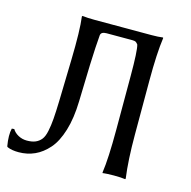

<svg xmlns="http://www.w3.org/2000/svg" viewBox="-115 -749 851 856"><g transform="rotate(15 310.5 -320.5)"><path d="M65.9 -49.8Q89.8 -49.8 105.7 -56.6Q121.6 -63.5 132.1 -76.7Q142.6 -89.8 148.2 -116.5Q153.8 -143.1 156.2 -174.6Q158.7 -206.1 160.2 -257.8L165 -448.2Q168.5 -585.9 160.2 -647.9L162.1 -650.9Q186 -647.9 219.2 -647.9H481.9Q497.1 -647.9 510.3 -648.7Q523.4 -649.4 528.8 -650.4L534.2 -650.9L535.2 -647.9Q524.9 -576.7 524.9 -448.2V-200.2Q524.9 -82 536.1 0L534.2 2.9Q516.1 0 481.9 0Q466.3 0 453.4 0.7Q440.4 1.5 435.5 2L430.2 2.9L429.2 0Q439 -66.4 439 -200.2V-448.2Q439 -563.5 431.2 -590.8Q425.3 -598.6 420.7 -601.3Q416 -604 404.8 -604H286.1Q260.3 -604 258.8 -586.9Q254.4 -538.6 251 -448.2L246.1 -278.8Q244.1 -201.2 226.6 -143.6Q209 -85.9 180.4 -53.5Q151.9 -21 117.7 -5.6Q83.5 9.8 43.9 9.8Q12.2 9.8 -7.8 1L-11.2 -2Q-20 -53.2 -12.2 -84L-1 -85Q7.8 -69.8 26.1 -59.8Q44.4 -49.8 65.9 -49.8Z"/></g></svg>

Font: Linear Smooth
Style: Regular
Weight: 400
Designer: Philipp H. Poll, Flanker
Foundry: Philipp H. Poll, reworked by Flanker
Version: Version 1.061 | FøM Fix